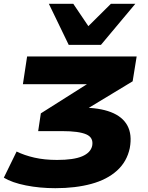

<svg xmlns="http://www.w3.org/2000/svg" viewBox="-58 -794 775 1006"><path d="M232 192Q150 192 77.5 177.5Q5 163 -38 137L29 0Q70 20 122.5 32Q175 44 241 44Q328 44 372.5 25Q417 6 425 -30Q433 -73 394 -90Q355 -107 268 -107H142L156 -200L461 -393L450 -353H62L84 -498H658L637 -368L361 -201L298 -230H369Q462 -230 523 -206.5Q584 -183 609.5 -136Q635 -89 622 -18Q607 53 555 100Q503 147 420.5 169.5Q338 192 232 192ZM302 -559 198 -774H326L405 -657L523 -774H651L471 -559Z"/></svg>

Font: Nunito Sans 10pt Expanded Black
Style: Italic
Weight: 900
Width: 7
Italic angle: -9°
Designer: Vernon Adams
Foundry: Vernon Adams
Version: Version 3.101;gftools[0.9.27]